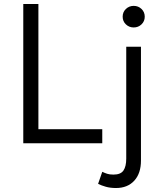

<svg xmlns="http://www.w3.org/2000/svg" viewBox="-20 -720 811 965"><path d="M97 0V-700H173V-70.5H494V0ZM563 225Q535 225 512.5 218.8Q490 212.5 473 204L494 143.5Q506.5 149.5 518.8 153.5Q531 157.5 550.5 157.5Q586.5 157.5 600.5 137Q614.5 116.5 614.5 77V-485H688.5V87Q688.5 151.5 654.8 188.2Q621 225 563 225ZM652 -582Q629 -582 612.8 -597.5Q596.5 -613 596.5 -636Q596.5 -659.5 612.8 -675Q629 -690.5 652 -690.5Q675 -690.5 691.2 -675Q707.5 -659.5 707.5 -636Q707.5 -613 691.2 -597.5Q675 -582 652 -582Z"/></svg>

Font: Geologica ExtraLight
Style: Regular
Weight: 200
Designer: Sindre Bremnes, Frode Helland
Foundry: Monokrom Skriftforlag AS
Version: Version 1.010; ttfautohint (v1.8.4.7-5d5b);gftools[0.9.28]